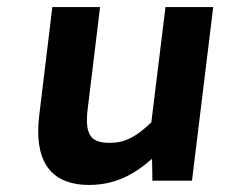

<svg xmlns="http://www.w3.org/2000/svg" viewBox="-20 -511 636 543"><path d="M410 -62 411 0H523L583 -491H448L408 -165C364 -123 333 -107 290 -107C238 -107 219 -128 228 -203L263 -491H128L91 -185C76 -63 117 12 232 12C304 12 358 -16 410 -62Z"/></svg>

Font: Falling Sky
Style: SeBdObl
Weight: 600
Designer: Paul D. Hunt
Foundry: Adobe Systems Incorporated
Version: Version 1.02